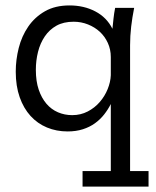

<svg xmlns="http://www.w3.org/2000/svg" viewBox="-20 -474 574 707"><path d="M284 213V156H388V-91Q378 -71 363.5 -52.5Q349 -34 329.5 -20Q310 -6 285 2Q260 10 229 10Q188 10 153 -4.5Q118 -19 92.5 -47Q67 -75 52.5 -116Q38 -157 38 -210Q38 -254 49 -297.5Q60 -341 84 -376Q108 -411 145.5 -432.5Q183 -454 236 -454Q289 -454 331 -432Q373 -410 394 -368Q396 -387 398 -406Q400 -425 404 -445H474Q467 -410 463 -376Q459 -342 459 -307V156H527V213ZM388 -264Q388 -292 377 -316Q366 -340 347.5 -357Q329 -374 304 -384Q279 -394 251 -394Q214 -394 188 -379.5Q162 -365 145 -340Q128 -315 120 -283Q112 -251 112 -217Q112 -175 122.5 -144Q133 -113 151 -92Q169 -71 193.5 -60.5Q218 -50 246 -50Q277 -50 303 -63.5Q329 -77 347.5 -98.5Q366 -120 376.5 -146Q387 -172 388 -197Z"/></svg>

Font: Zilla Slab Regular
Style: Regular
Weight: 400
Designer: Typotheque.com
Foundry: Typotheque type foundry
Version: Version 1.0; 2017